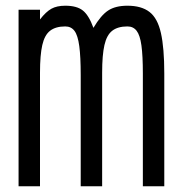

<svg xmlns="http://www.w3.org/2000/svg" viewBox="-20 -652 640 672"><path d="M45 0V-618H120V-584Q141 -611 160 -621.5Q179 -632 208.5 -632Q249 -632 270 -615.2Q291 -598.5 307 -554.5Q333 -598.5 358.5 -615.2Q384 -632 426 -632Q475 -632 503.2 -610.2Q531.5 -588.5 543.2 -536.5Q555 -484.5 555 -394.5V0H480V-394.5Q480 -457 475 -493Q470 -529 458.2 -544.2Q446.5 -559.5 426 -559.5Q392.5 -559.5 373 -544.5Q353.5 -529.5 345.5 -494.2Q337.5 -459 337.5 -397.5V0H262.5V-388.5Q262.5 -453 257.5 -490.5Q252.5 -528 240.8 -543.8Q229 -559.5 208.5 -559.5Q175 -559.5 155.5 -544.5Q136 -529.5 128 -494.2Q120 -459 120 -397.5V0Z"/></svg>

Font: Victor Mono Thin
Style: Regular
Weight: 100
Monospace: yes
Designer: Rune Bjørnerås
Version: Version 1.561;gftools[0.9.30]